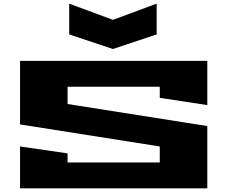

<svg xmlns="http://www.w3.org/2000/svg" viewBox="-20 -1034 1248 1054"><path d="M90 0V-230L351 -192V-142H857V-230L90 -351V-700H1118V-457L857 -497V-558H351V-463L1118 -342V0ZM360 -845V-1014L600 -925L840 -1014V-845L600 -765Z"/></svg>

Font: Stalin One
Style: Regular
Weight: 400
Designer: Jovanny Lemonad
Foundry: Alexey Maslov, Jovanny Lemonad
Version: Version 3.002; ttfautohint (v0.91) -l 8 -r 50 -G 200 -x 0 -w